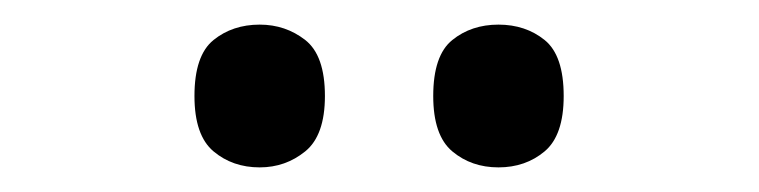

<svg xmlns="http://www.w3.org/2000/svg" viewBox="-20 -766 617 156"><path d="M385 -630Q363 -630 347.5 -643Q332 -656 332 -688Q332 -721 347.5 -733.5Q363 -746 385 -746Q407 -746 422.5 -733.5Q438 -721 438 -688Q438 -656 422.5 -643Q407 -630 385 -630ZM191 -630Q169 -630 153.5 -643Q138 -656 138 -688Q138 -721 153.5 -733.5Q169 -746 191 -746Q212 -746 228 -733.5Q244 -721 244 -688Q244 -656 228 -643Q212 -630 191 -630Z"/></svg>

Font: Noto Serif Thai Medium
Style: Regular
Weight: 500
Version: Version 2.001